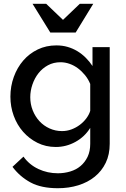

<svg xmlns="http://www.w3.org/2000/svg" viewBox="-20 -772 667 1015"><path d="M275 5Q222 5 178 -17Q134 -39 102 -75.5Q70 -112 52.5 -160Q35 -208 35 -261Q35 -316 53 -365.5Q71 -415 103 -452Q135 -489 179.5 -510.5Q224 -532 278 -532Q310 -532 337.5 -524Q365 -516 389 -501.5Q413 -487 433.5 -466.5Q454 -446 469 -423V-523H560V-12Q560 45 539 88.5Q518 132 481 162Q444 192 394 207.5Q344 223 286 223Q198 223 141.5 192.5Q85 162 46 110L104 56Q135 99 183 121.5Q231 144 286 144Q320 144 351.5 134.5Q383 125 406 105.5Q429 86 443 57Q457 28 457 -12V-96Q428 -49 379 -22Q330 5 275 5ZM308 -79Q334 -79 358 -88Q382 -97 402 -112Q422 -127 436.5 -146.5Q451 -166 457 -186V-328Q447 -353 430 -374Q413 -395 392.5 -410.5Q372 -426 348 -434.5Q324 -443 300 -443Q263 -443 233.5 -427Q204 -411 183.5 -385Q163 -359 151.5 -325.5Q140 -292 140 -258Q140 -221 153 -188.5Q166 -156 188.5 -131.5Q211 -107 242 -93Q273 -79 308 -79ZM224 -752 313 -667 402 -752H473L380 -600H246L152 -752Z"/></svg>

Font: Rising Sun Medium
Style: Regular
Weight: 500
Designer: Matt McInerney, Pablo Impallari, Rodrigo Fuenzalida (Raleway font), Stephen Hutchings (Greek), Cristiano Sobral (main ch
Foundry: The Rising Sun Project Authors
Version: Version 4.327; ttfautohint (v1.8.4.7-5d5b-dirty)